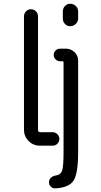

<svg xmlns="http://www.w3.org/2000/svg" viewBox="-20 -780 540 1028"><path d="M398.4 -718.8V-680.7Q398.4 -664.1 385.7 -651.9Q373 -639.6 356 -639.6Q338.9 -639.6 327.6 -651.9Q316.4 -664.1 316.4 -680.7V-718.8Q316.4 -735.4 327.6 -747.6Q338.9 -759.8 356 -759.8Q373 -759.8 385.7 -748Q398.4 -736.3 398.4 -718.8ZM276.4 160.2Q305.7 156.2 313 132.3Q320.3 108.4 320.3 33.2V-446.3Q320.3 -452.1 314.5 -452.1H301.8Q288.1 -452.1 277.8 -461.9Q267.6 -471.7 267.6 -485.8Q267.6 -500 277.8 -509.8Q288.1 -519.5 301.8 -519.5H332Q359.4 -519.5 378.9 -501Q398.4 -482.4 398.4 -455.1V33.2Q398.4 147.5 374.5 186Q350.6 224.6 276.4 228.5Q262.7 229.5 252.4 219.7Q242.2 210 242.2 195.8Q242.2 181.6 252.4 171.9Q262.7 162.1 276.4 160.2ZM193.4 0Q158.2 0 133.3 -24.9Q108.4 -49.8 108.4 -85V-692.4Q108.4 -708 119.1 -719.2Q129.9 -730.5 146 -730.5Q162.1 -730.5 172.9 -719.2Q183.6 -708 183.6 -692.4V-83Q183.6 -72.3 196.3 -72.3H261.7Q276.4 -72.3 287.1 -61.5Q297.9 -50.8 297.9 -36.1Q297.9 -21.5 287.6 -10.7Q277.3 0 261.7 0Z"/></svg>

Font: Rounded-X Mgen+ 2m regular
Style: Regular
Weight: 400
Designer: [Source Han Sans]
Ryoko NISHIZUKA  (kana & ideographs); Paul D. Hunt (Latin, Greek & Cyrillic); Wenlong ZHANG  (bopomofo
Version: Version 1.059.20150602